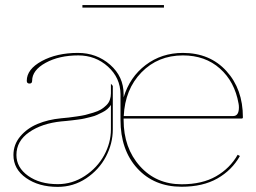

<svg xmlns="http://www.w3.org/2000/svg" viewBox="-20 -730 1005 753"><path d="M623 -700.2H303.2V-710H623ZM415 -318.4Q409.2 -309.6 400.9 -302.2Q392.6 -294.9 381.1 -289.3Q369.6 -283.7 360.4 -279.3Q351.1 -274.9 335.7 -271.2Q320.3 -267.6 311.8 -265.4Q303.2 -263.2 285.6 -261Q268.1 -258.8 262.7 -258.1Q257.3 -257.3 239.7 -255.6Q222.2 -253.9 220.7 -253.9Q144 -246.1 94.2 -211.4Q44.4 -176.8 44.4 -122.1Q44.4 -73.2 90.1 -40.5Q135.7 -7.8 206.5 -7.8Q263.7 -7.8 312.5 -39.8Q361.3 -71.8 388.2 -120.8Q415 -169.9 415 -222.7ZM415 -401.4 422.4 -393.1V-222.7Q422.4 -167 395.3 -115.5Q368.2 -64 317.9 -30.5Q267.6 2.9 206.5 2.9Q131.8 2.9 82.3 -32Q32.7 -66.9 32.7 -122.1Q32.7 -163.1 59.3 -194.8Q85.9 -226.6 127.2 -243.9Q168.5 -261.2 219.7 -266.1Q240.7 -268.1 249 -269Q257.3 -270 280 -273.2Q302.7 -276.4 314.7 -279.3Q326.7 -282.2 345.7 -288.1Q364.7 -293.9 375.7 -300.5Q386.7 -307.1 397 -317.1Q407.2 -327.1 411.1 -339.4Q415 -351.1 415 -363.8ZM465.3 -274.9H894.5Q917 -274.9 917 -309.1Q917 -317.4 915.5 -324.2Q900.4 -409.7 842.5 -461.2Q784.7 -512.7 697.3 -512.7Q599.6 -512.7 534.9 -446.3Q470.2 -379.9 465.3 -274.9ZM452.6 -259.8V-360.4Q452.1 -424.8 403.3 -468.8Q354.5 -512.7 287.1 -512.7Q211.9 -512.7 158.9 -483.6Q106 -454.6 106 -413.1Q106 -402.3 95.7 -402.3Q85 -402.3 85 -413.1Q85 -458.5 143.8 -490.5Q202.6 -522.5 285.6 -522.5Q358.9 -522.5 411.9 -476.1Q464.8 -429.7 464.8 -360.4V-348.1Q488.8 -427.7 551.3 -475.1Q613.8 -522.5 697.3 -522.5Q803.2 -522.5 867.9 -451.4Q932.6 -380.4 932.6 -270Q932.6 -265.1 927.7 -265.1H464.8V-259.8Q464.8 -149.9 528.6 -78.6Q592.3 -7.3 692.4 -7.3Q772.9 -7.3 827.4 -38.6Q881.8 -69.8 912.1 -123L920.9 -118.2Q889.6 -62.5 832.5 -30Q775.4 2.4 692.4 2.4Q584.5 2.4 518.6 -69.6Q452.6 -141.6 452.6 -259.8Z"/></svg>

Font: ZnikomitNo25
Style: Regular
Weight: 100
Designer: gluk
Foundry: gluk
Version: Version 0.56